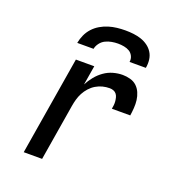

<svg xmlns="http://www.w3.org/2000/svg" viewBox="-134 -846 868 952"><g transform="rotate(20 300.0 -370.0)"><path d="M98 0 184 -520H281L264 -418Q276 -441 293 -462Q310 -483 332 -498.5Q354 -514 379 -521Q404 -528 429 -528Q449 -528 469 -522.5Q489 -517 503 -504Q517 -491 525 -472.5Q533 -454 535.5 -434Q538 -414 536.5 -393Q535 -372 532 -352H435Q437 -362 438 -372.5Q439 -383 438 -393Q437 -403 434.5 -412.5Q432 -422 426 -429.5Q420 -437 410.5 -440.5Q401 -444 391 -444Q372 -444 354 -439.5Q336 -435 319 -425Q302 -415 288.5 -400Q275 -385 266 -368Q257 -351 252 -333Q247 -315 244 -297L195 0ZM162 -600Q166 -622 175.5 -643Q185 -664 200.5 -681Q216 -698 236.5 -710Q257 -722 278.5 -728.5Q300 -735 322 -737.5Q344 -740 366 -740Q388 -740 409 -737.5Q430 -735 449.5 -728.5Q469 -722 485.5 -710Q502 -698 512.5 -681Q523 -664 525.5 -643Q528 -622 524 -600H438Q441 -616 434 -630.5Q427 -645 414.5 -652.5Q402 -660 386 -663Q370 -666 354 -666Q338 -666 321 -663Q304 -660 288.5 -652.5Q273 -645 262 -630.5Q251 -616 248 -600Z"/></g></svg>

Font: Iosevka Medium Extended
Style: Italic
Weight: 500
Width: 7
Italic angle: -9°
Monospace: yes
Designer: Belleve Invis
Foundry: Belleve Invis
Version: Version 32.5.0; ttfautohint (v1.8.4)